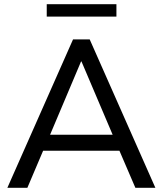

<svg xmlns="http://www.w3.org/2000/svg" viewBox="-20 -892 773 912"><path d="M15 0 327 -705H406L718 0H623L537 -200L580 -176H152L195 -200L110 0ZM365 -600 209 -231 185 -252H547L524 -231L367 -600ZM202 -813V-872H533V-813Z"/></svg>

Font: Nunito Sans 12pt ExtraLight 12pt Medium
Style: Regular
Weight: 500
Version: Version 3.101;gftools[0.9.27]